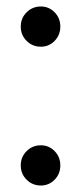

<svg xmlns="http://www.w3.org/2000/svg" viewBox="-20 -566 253 592"><path d="M106 6Q80 6 62 -12Q44 -30 44 -56Q44 -82 62 -100Q80 -118 106 -118Q131 -118 148.5 -100Q166 -82 166 -56Q166 -30 148.5 -12Q131 6 106 6ZM106 -422Q80 -422 62 -440Q44 -458 44 -484Q44 -510 62 -528Q80 -546 106 -546Q131 -546 148.5 -528Q166 -510 166 -484Q166 -458 148.5 -440Q131 -422 106 -422Z"/></svg>

Font: Fz Poppins
Style: Regular
Weight: 400
Designer: Ninad Kale (Devanagari), Jonny Pinhorn (Latin)
Foundry: Indian Type Foundry
Version: Vit hóa bi Vntype.Com & FontZin.Com